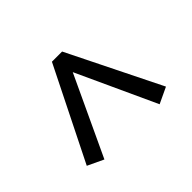

<svg xmlns="http://www.w3.org/2000/svg" viewBox="-91 -523 600 600"><g transform="rotate(45 209.5 -223.0)"><path d="M368 -101 105 -224 368 -345 343 -398 36 -246V-201L343 -48Z"/></g></svg>

Font: Yrsa
Style: Regular
Weight: 400
Designer: Anna Giedrys (Yrsa+Rasa design), David Brezina (Yrsa art-direction, Rasa art-direction, design)
Foundry: Rosetta Type Foundry
Version: Version 1.001;PS 1.1;hotconv 1.0.88;makeotf.lib2.5.647800